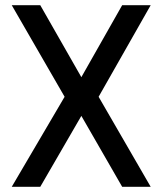

<svg xmlns="http://www.w3.org/2000/svg" viewBox="-20 -714 621 734"><path d="M134 -694 291 -419 447 -694H556L357 -344L556 0H447L291 -271L134 0H25L227 -344L25 -694Z"/></svg>

Font: TypoPRO Titillium Text
Style: 600 wt
Weight: 600
Designer: Accademia di Belle Arti di Urbino and others
Foundry: Accademia di Belle Arti di Urbino and others.
Version: Version 25.000